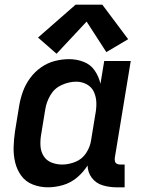

<svg xmlns="http://www.w3.org/2000/svg" viewBox="-20 -790 616 818"><path d="M184 8Q216 8 248.5 -1.5Q281 -11 308 -33.5Q335 -56 353 -85Q354 -55 371.5 -32Q389 -9 417.5 -0.5Q446 8 476 8H511V-89H492Q485 -89 478.5 -92Q472 -95 470 -102Q468 -109 469 -117L537 -530H424L408 -433Q401 -464 383.5 -489.5Q366 -515 336.5 -526.5Q307 -538 274 -538Q244 -538 213 -530Q182 -522 155 -503Q128 -484 108.5 -457.5Q89 -431 78 -401Q67 -371 62 -341L44 -231Q39 -197 38 -163.5Q37 -130 44.5 -98.5Q52 -67 70.5 -41.5Q89 -16 119.5 -4Q150 8 184 8ZM245 -89Q221 -89 199.5 -97.5Q178 -106 166 -125Q154 -144 152.5 -167.5Q151 -191 155 -215L173 -325Q178 -356 195 -385Q212 -414 243 -428Q274 -442 305 -442Q329 -442 350 -430.5Q371 -419 380.5 -397.5Q390 -376 390.5 -351.5Q391 -327 386 -302L368 -192Q364 -164 347 -138Q330 -112 301.5 -100.5Q273 -89 245 -89ZM221 -561 349 -698 433 -568 526 -623 416 -770H302L142 -630Z"/></svg>

Font: Iosevka Sparkle Semibold
Style: Italic
Weight: 600
Italic angle: -9°
Designer: Belleve Invis
Foundry: Belleve Invis
Version: Version 4.5.0; ttfautohint (v1.8.3)